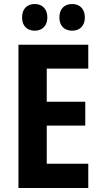

<svg xmlns="http://www.w3.org/2000/svg" viewBox="-20 -937 507 957"><path d="M90 -850C90 -807 116 -784 153 -784C190 -784 216 -808 216 -850C216 -893 190 -917 153 -917C116 -917 90 -894 90 -850ZM276 -850C276 -807 302 -784 340 -784C377 -784 403 -808 403 -850C403 -893 377 -917 340 -917C302 -917 276 -894 276 -850ZM420 0V-121H213V-311H405V-430H213V-595H420V-714H72V0Z"/></svg>

Font: Noto Sans Armenian Condensed
Style: Bold
Weight: 700
Width: 3
Designer: Monotype Design Team
Foundry: Monotype Imaging Inc.
Version: Version 2.008